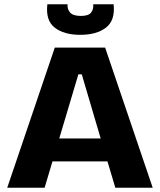

<svg xmlns="http://www.w3.org/2000/svg" viewBox="-20 -884 753 904"><path d="M14 0 238 -660H475L699 0H523L486 -124H227L190 0ZM349 -534 259 -232H454L365 -534ZM203 -864H298Q296 -841 310 -825Q324 -809 361 -809Q397 -809 409 -825Q421 -841 419 -864H515Q523 -788 479 -754Q435 -720 358 -720Q281 -720 237.5 -754Q194 -788 203 -864Z"/></svg>

Font: Bricolage Grotesque 10pt ExtraBold
Style: Regular
Weight: 800
Designer: Mathieu Triay
Foundry: Atelier Triay
Version: Version 1.000; ttfautohint (v1.8.4.7-5d5b);gftools[0.9.32]